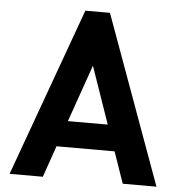

<svg xmlns="http://www.w3.org/2000/svg" viewBox="-53 -790 789 840"><g transform="rotate(5 342.0 -370.0)"><path d="M396 -740H288L20 0H166L214 -138H469L517 0H665ZM254 -252 342 -503 429 -252Z"/></g></svg>

Font: Malmofest SemiBold
Style: Regular
Weight: 600
Designer: Jonny Pinhorn (Poppins), Kolossal
Version: Version 1.004;Glyphs 3.1.2 (3151)